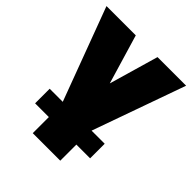

<svg xmlns="http://www.w3.org/2000/svg" viewBox="-201 -649 987 987"><g transform="rotate(45 293.0 -155.0)"><path d="M197.5 210V0L3.5 -520H216.5L322.5 -164H271.5L374.5 -520H582.5L397.5 0V210ZM97.5 93V-13H497.5V93Z"/></g></svg>

Font: Geologica Roman Black
Style: Regular
Weight: 900
Designer: Sindre Bremnes, Frode Helland
Foundry: Monokrom Skriftforlag AS
Version: Version 1.010;gftools[0.9.28]